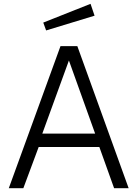

<svg xmlns="http://www.w3.org/2000/svg" viewBox="-20 -983 716 1003"><path d="M102 0 182 -215H499L576 0H652L384 -742H296L26 0ZM206 -865 221 -824 474 -901 453 -963ZM340 -667 477 -285H201Z"/></svg>

Font: Cheyenne Sans Light
Style: Regular
Weight: 300
Designer: The Public Sans project authors (U.S. Web Design System), Libre Franklin designed by Pablo Impallari and Rodrigo Fuenzal
Foundry: The Cheyenne Sans Project Authors
Version: Version 2.007